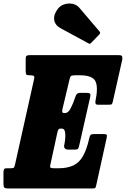

<svg xmlns="http://www.w3.org/2000/svg" viewBox="-56 -1060 709 1080"><path d="M265.5 -309.5 227.5 -134.5Q223.5 -118 229.8 -115.8Q236 -113.5 253.5 -113.5H272Q323 -113.5 356.5 -129.5Q390 -145.5 410.8 -182Q431.5 -218.5 445.5 -280Q449 -296.5 453.5 -301.2Q458 -306 477 -306H525Q540.5 -306 543.8 -302.2Q547 -298.5 544 -284.5L486 -21Q482.5 -6 480 -3Q477.5 0 461.5 0H-13Q-26.5 0 -31.5 -5Q-36.5 -10 -36.5 -24.5V-88.5Q-36.5 -101.5 -33.5 -107.5Q-30.5 -113.5 -18 -113.5H1.5Q18 -113.5 21.5 -116.5Q25 -119.5 28.5 -134.5L136 -616.5Q139 -629.5 133.8 -633Q128.5 -636.5 114.5 -636.5H110.5Q95 -636.5 91.8 -641Q88.5 -645.5 88.5 -660V-729Q88.5 -744 94.8 -747Q101 -750 115 -750H609Q625.5 -750 629.2 -745.5Q633 -741 632 -726L579 -490.5Q576 -477 572.8 -474Q569.5 -471 554.5 -471H495.5Q484 -471 481.8 -476.8Q479.5 -482.5 481 -491.5Q497.5 -571.5 480.2 -604Q463 -636.5 394 -636.5H365.5Q348 -636.5 343 -632Q338 -627.5 334.5 -611L296.5 -451.5Q292.5 -435 294.5 -429.5Q296.5 -424 305 -424H309.5Q327.5 -424 341.5 -450.8Q355.5 -477.5 367.5 -514Q370.5 -524.5 376.2 -531Q382 -537.5 393 -537.5H430.5Q445.5 -537.5 450 -533.2Q454.5 -529 451.5 -515L389 -239Q386.5 -227.5 382.5 -223Q378.5 -218.5 365 -218.5H328.5Q314 -218.5 308.2 -226Q302.5 -233.5 305.5 -244.5Q313 -280.5 311 -308.5Q309 -336.5 292.5 -336.5H284.5Q275 -336.5 271.8 -330.2Q268.5 -324 265.5 -309.5ZM270 -1011Q284 -1029 306.8 -1036Q329.5 -1043 352.8 -1038.2Q376 -1033.5 391 -1015.5L502.5 -884.5Q511.5 -875.5 503 -866.5L457 -819Q452.5 -814.5 450 -813.8Q447.5 -813 442 -816L287 -900Q252.5 -918.5 248.8 -948.8Q245 -979 270 -1011Z"/></svg>

Font: Besley* Condensed Heavy
Style: Italic
Weight: 800
Width: 3
Italic angle: -13°
Designer: Owen Earl
Foundry: indestructible type*
Version: Version 3.000; ttfautohint (v1.8.3)